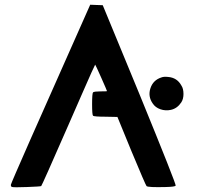

<svg xmlns="http://www.w3.org/2000/svg" viewBox="-20 -786 888 811"><path d="M353 -748 361 -766 387 -765 414 -764 570 -386Q725 -7 722 -2Q720 3 681 4Q605 6 599 0Q595 -4 535 -148L476 -292L427 -293Q379 -293 373 -297Q369 -301 369 -346Q369 -391 373 -396Q379 -400 404 -400Q432 -400 432 -401Q432 -403 408 -457Q384 -511 382 -513L366 -479Q351 -445 325 -386Q299 -327 269 -258Q157 -2 154 0Q149 2 94.5 4Q40 6 32 4Q25 3 26 -6Q28 -18 353 -748ZM662 -459Q672 -463 690 -461Q728 -458 746 -425Q755 -412 755 -389Q755 -368 746 -354Q729 -328 702 -322Q679 -317 657.5 -324.5Q636 -332 625 -349Q604 -379 615.5 -413.5Q627 -448 662 -459Z"/></svg>

Font: FoundationOne
Style: Medium
Weight: 500
Version: Version 0.4